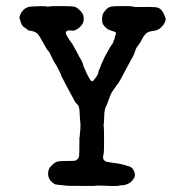

<svg xmlns="http://www.w3.org/2000/svg" viewBox="-20 -588 587 631"><path d="M313 -377 320 -392Q320 -394 332.5 -416.5Q345 -439 348.5 -443Q352 -447 352.5 -450.5Q353 -454 355.5 -458.5Q358 -463 357 -463.5Q356 -464 359.5 -472.5Q363 -481 358.5 -483Q354 -485 347 -487Q329 -491 318 -509Q315 -515 315.5 -528Q316 -541 322 -548.5Q328 -556 328 -556Q328 -556 333 -560.5Q338 -565 346 -566.5Q354 -568 385 -568Q416 -568 416.5 -566.5Q417 -565 429 -565Q485 -566 496 -563.5Q507 -561 513.5 -551Q520 -541 521.5 -534.5Q523 -528 524 -528Q526 -528 523.5 -519Q521 -510 510.5 -499Q500 -488 484.5 -486.5Q469 -485 462 -479.5Q455 -474 450 -465Q439 -444 433 -437Q427 -430 424 -420Q421 -410 418 -404.5Q415 -399 409 -388Q403 -377 400 -371.5Q397 -366 384.5 -342.5Q372 -319 369.5 -315.5Q367 -312 367 -312L366 -311Q366 -312 362.5 -306.5Q359 -301 352 -291.5Q345 -282 341 -270.5Q337 -259 336 -257Q335 -255 334 -251Q333 -247 328 -237.5Q323 -228 322.5 -206.5Q322 -185 321 -180.5Q320 -176 321 -171.5Q322 -167 322 -128.5Q322 -90 321 -84Q316 -67 322 -61.5Q328 -56 331.5 -56Q335 -56 335.5 -55.5Q336 -55 344 -54Q376 -50 390 -45.5Q404 -41 405 -41Q406 -41 406.5 -40.5Q407 -40 411.5 -37.5Q416 -35 420 -27Q427 -12 420 -2Q409 18 382 21Q372 21 372.5 21.5Q373 22 368 23Q353 24 325.5 22.5Q298 21 290 23H247Q197 23 194.5 22Q192 21 182.5 20.5Q173 20 168.5 19Q164 18 162 18Q160 18 151 11Q138 -1 138 -16.5Q138 -32 147.5 -42Q157 -52 164.5 -55.5Q172 -59 197.5 -59Q223 -59 227 -60Q238 -64 240 -76Q241 -81 241 -130V-138H242Q242 -138 242.5 -147Q243 -156 244 -163Q245 -182 244 -186Q243 -190 242 -210Q242 -238 235 -244Q228 -250 225.5 -255.5Q223 -261 220 -266Q217 -271 208 -288Q199 -305 196.5 -309.5Q194 -314 188 -326Q182 -338 181 -339V-340Q182 -340 177.5 -349Q173 -358 169 -366Q165 -374 160.5 -380.5Q156 -387 149 -402.5Q142 -418 140 -419Q136 -421 123 -445.5Q110 -470 103.5 -477Q97 -484 84 -486Q71 -488 71 -489.5Q71 -491 66 -494Q54 -501 51 -508Q48 -515 46.5 -521Q45 -527 44 -528.5Q43 -530 46 -538Q52 -556 70 -564Q77 -567 104.5 -567.5Q132 -568 133 -567Q134 -566 137.5 -566Q141 -566 142.5 -567Q144 -568 181.5 -568Q219 -568 226.5 -565.5Q234 -563 245.5 -551Q257 -539 255 -522Q253 -505 235 -493Q227 -488 222 -487.5Q217 -487 217 -487.5Q217 -488 208.5 -488Q200 -488 197 -483.5Q194 -479 203 -465Q212 -451 215 -447.5Q218 -444 226.5 -428Q235 -412 237 -408.5Q239 -405 240.5 -401.5Q242 -398 246.5 -391Q251 -384 252 -379Q253 -374 254 -372Q255 -370 259.5 -359Q264 -348 270.5 -336Q277 -324 280 -322Q284 -319 288 -324.5Q292 -330 294 -332Q302 -342 303 -348.5Q304 -355 305 -357Q306 -359 308 -363.5Q310 -368 311.5 -372.5Q313 -377 313 -377Z"/></svg>

Font: TT2020 Style E
Style: Regular
Weight: 400
Version: Version 00.2